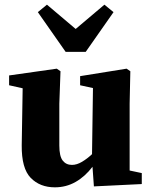

<svg xmlns="http://www.w3.org/2000/svg" viewBox="-20 -787 647 822"><path d="M382 11 376 -73Q344 -31 303.5 -8Q263 15 215 15Q151 15 111.5 -25.5Q72 -66 73 -165L77 -409L19 -422V-464L223 -493L239 -482L234 -343V-164Q234 -118 248.5 -99.5Q263 -81 288 -81Q309 -81 331.5 -94.5Q354 -108 374 -127L378 -410L323 -422V-461L522 -493L538 -482L535 -343V-57L587 -46V1ZM181 -767 304 -663 427 -767 466 -735 347 -565H261L142 -735Z"/></svg>

Font: Source Serif 4
Style: Bold
Weight: 700
Designer: Frank Grießhammer
Foundry: Adobe
Version: Version 4.005;hotconv 1.1.0;makeotfexe 2.6.0